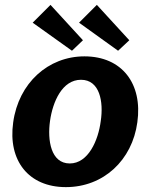

<svg xmlns="http://www.w3.org/2000/svg" viewBox="-20 -757 617 787"><path d="M187 -737 114 -664 275 -549 320 -592ZM377 -737 304 -664 464 -549 510 -592ZM250 10C404 10 522 -100 543 -256C565 -413 481 -526 326 -526C178 -526 56 -417 34 -255C12 -99 97 10 250 10ZM266 -87C188 -87 174 -183 185 -261C196 -340 235 -430 312 -430C389 -430 405 -340 393 -261C383 -182 342 -87 266 -87Z"/></svg>

Font: United Sans
Style: Bold Italic
Weight: 700
Italic angle: -8°
Designer: Pablo Impallari, Rodrigo Fuenzalida (Modified by Dan O. Williams)
Version: Version 1.000;PS 001.000;hotconv 1.0.88;makeotf.lib2.5.64775